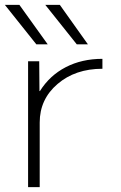

<svg xmlns="http://www.w3.org/2000/svg" viewBox="-38 -773 501 793"><path d="M124 -520 125 -397H127Q167 -461 233.5 -495.5Q300 -530 385 -530V-489Q273 -489 199.5 -426Q126 -363 126 -267V0H78V-520ZM112 -590 -18 -753H42L159 -590ZM279 -590 149 -753H209L325 -590Z"/></svg>

Font: M PLUS 1p Light
Style: Regular
Weight: 300
Version: Version 1.061